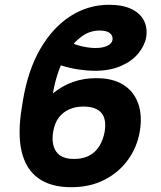

<svg xmlns="http://www.w3.org/2000/svg" viewBox="-20 -780 680 810"><path d="M386.3 -450.2Q455 -450.5 499.7 -422.7Q544.4 -394.8 562.7 -344.2Q581.1 -293.6 569.7 -225Q558.2 -158.6 519.6 -105.4Q481 -52.2 420.2 -21.2Q359.4 9.8 280.9 9.8Q194.2 9.8 141.6 -28.1Q89 -66 71.3 -140.9Q53.6 -215.8 72.1 -326.8L76.8 -356.4Q97.9 -483.9 150.2 -574Q202.5 -664.2 277.3 -712Q352.1 -759.8 439.6 -759.8Q498.3 -759.8 535.1 -741.7Q571.9 -723.6 587.4 -692.9Q602.8 -662.2 596.7 -623Q590.3 -587.3 563.6 -554.7Q536.9 -522.2 490.8 -501.9Q444.6 -481.5 379.1 -481.2Q348.1 -481.5 311.6 -486.8Q275.1 -492.1 232.4 -505.7L278.7 -600Q304 -589.1 331.7 -583.3Q359.5 -577.5 383.4 -577.5Q412.6 -577.5 432.1 -586.5Q451.7 -595.4 454.5 -611.1Q457.4 -628.3 444.1 -639.7Q430.9 -651.2 400.6 -651.2Q361.5 -651.2 329 -629.2Q296.5 -607.3 271.3 -569.8Q246.1 -532.2 228.9 -484.8Q211.7 -437.4 203.3 -386.1Q243.6 -418.8 289.2 -434.6Q334.8 -450.5 386.3 -450.2ZM330.9 -330.5Q299.4 -330.5 272.9 -319Q246.3 -307.6 228.4 -284.4Q210.4 -261.1 204.5 -225Q195.5 -171.2 217.3 -140.1Q239.2 -109.1 293 -109.4Q329.3 -109.4 355.8 -123.2Q382.3 -137 398.8 -163.2Q415.2 -189.4 421.7 -225Q430 -278.4 407.2 -304.4Q384.4 -330.5 330.9 -330.5Z"/></svg>

Font: Inter Tight
Style: Italic
Weight: 400
Italic angle: -9.39999°
Designer: Rasmus Andersson
Foundry: rsms
Version: Version 3.002